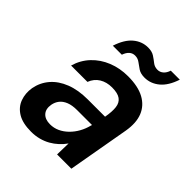

<svg xmlns="http://www.w3.org/2000/svg" viewBox="-200 -840 979 979"><g transform="rotate(45 289.0 -351.0)"><path d="M184 12Q123 12 87 -10Q51 -32 37.5 -69Q24 -106 31 -149Q40 -197 71 -233Q102 -269 153 -289Q204 -309 272 -309H397Q405 -353 401.5 -382Q398 -411 378 -425.5Q358 -440 317 -440Q278 -440 249.5 -422.5Q221 -405 208 -371H90Q105 -423 140.5 -460.5Q176 -498 226 -518Q276 -538 334 -538Q407 -538 452 -513.5Q497 -489 515 -444Q533 -399 522 -334L463 0H360L362 -81Q348 -61 329.5 -44Q311 -27 289 -14.5Q267 -2 240.5 5Q214 12 184 12ZM226 -83Q253 -83 277 -94Q301 -105 321.5 -125Q342 -145 356.5 -171Q371 -197 378 -226L380 -232H272Q237 -232 213.5 -222.5Q190 -213 177 -196.5Q164 -180 160 -158Q154 -123 172 -103Q190 -83 226 -83ZM169 -593Q189 -655 224 -684.5Q259 -714 303 -714Q331 -714 348.5 -702.5Q366 -691 381 -679Q396 -667 417 -667Q434 -667 447.5 -678.5Q461 -690 468 -712H533Q513 -651 477.5 -621.5Q442 -592 398 -592Q370 -592 352.5 -603.5Q335 -615 320 -626.5Q305 -638 285 -638Q268 -638 255 -627Q242 -616 234 -593Z"/></g></svg>

Font: DM Sans 9pt SemiBold
Style: Italic
Weight: 600
Italic angle: -10°
Version: Version 4.004;gftools[0.9.30]